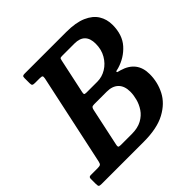

<svg xmlns="http://www.w3.org/2000/svg" viewBox="-236 -918 1087 1087"><g transform="rotate(-45 307.5 -375.0)"><path d="M314 0H-23Q-38 0 -41.8 -4.2Q-45.5 -8.5 -45.5 -24V-64.5Q-45.5 -79 -31.5 -79H24Q40.5 -79 46.5 -83Q52.5 -87 55.5 -101.5L173 -649.5Q175.5 -663.5 171.8 -667.2Q168 -671 150.5 -671H115Q101.5 -671 97 -674.5Q92.5 -678 92.5 -692V-733.5Q92.5 -744 96.8 -747Q101 -750 111.5 -750H444.5Q520.5 -750 567.8 -729.2Q615 -708.5 636.8 -673.2Q658.5 -638 658.5 -593.5Q658.5 -513.5 615.5 -465.2Q572.5 -417 507 -397.5Q496.5 -394.5 491.2 -393.8Q486 -393 486 -389Q486 -385 492 -383.8Q498 -382.5 508 -379.5Q610 -350 610 -247Q610 -182.5 581 -126.2Q552 -70 487 -35Q422 0 314 0ZM283 -426.5H370Q407.5 -426.5 440.8 -446.8Q474 -467 494.8 -502.8Q515.5 -538.5 515.5 -585Q515.5 -671 430.5 -671H333.5Q319.5 -671 317 -668.2Q314.5 -665.5 312 -654L268 -448.5Q265 -436 266.8 -431.2Q268.5 -426.5 283 -426.5ZM297.5 -79Q346 -79 378 -96.5Q410 -114 428.2 -141.2Q446.5 -168.5 454.2 -198.5Q462 -228.5 462 -254Q462 -300.5 437.2 -324.8Q412.5 -349 367.5 -349H267Q253.5 -349 249 -344.5Q244.5 -340 242 -328.5L193.5 -101.5Q190.5 -89.5 192.5 -84.2Q194.5 -79 210 -79Z"/></g></svg>

Font: Besley* Narrow Semi
Style: Italic
Weight: 600
Width: 4
Italic angle: -13°
Designer: Owen Earl
Foundry: indestructible type*
Version: Version 3.000; ttfautohint (v1.8.3)